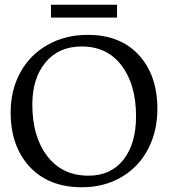

<svg xmlns="http://www.w3.org/2000/svg" viewBox="-20 -769 715 809"><path d="M325.2 20Q185.5 20 105.2 -66.2Q24.9 -152.3 24.9 -295.9Q24.9 -389.6 65.7 -463.9Q106.4 -538.1 180.7 -580.1Q254.9 -622.1 350.1 -622.1Q486.8 -622.1 564.9 -537.1Q643.1 -452.1 643.1 -310.1Q643.1 -215.3 603.5 -140.1Q564 -64.9 491.2 -22.5Q418.5 20 325.2 20ZM116.2 -328.1Q116.2 -192.9 179.4 -110.8Q242.7 -28.8 353 -28.8Q447.3 -28.8 500.2 -96.2Q553.2 -163.6 553.2 -278.8Q553.2 -412.6 492.4 -492.9Q431.6 -573.2 324.2 -573.2Q227.5 -573.2 171.9 -506.3Q116.2 -439.5 116.2 -328.1ZM194.8 -694.8V-749H473.1V-694.8Z"/></svg>

Font: Halibut
Style: Regular
Weight: 400
Designer: Matteo Maggi
Foundry: Collletttivo
Version: Version 3.080 | FøM Fix